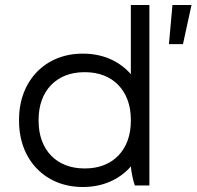

<svg xmlns="http://www.w3.org/2000/svg" viewBox="-20 -740 784 766"><path d="M309 6H312C390 6 457 -24 502 -76C504 -53 511 -19 518 0H576V-720H502V-444C457 -496 390 -526 312 -526H309C162 -526 56 -419 56 -263V-257C56 -101 162 6 309 6ZM654 -564H710L744 -720H668ZM316 -68C206 -68 134 -142 134 -257V-263C134 -378 206 -452 316 -452H320C430 -452 502 -378 502 -263V-257C502 -142 430 -68 320 -68Z"/></svg>

Font: Fixel Display Regular
Style: Regular
Weight: 400
Designer: AlfaBravo + MacPaw
Foundry: Kyrylo Tkachov, Marchela Mozhyna, Serhii Makarenko, Maria Weinstein, Zakhar Kryvoshyya
Version: Version 1.211